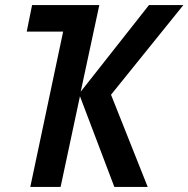

<svg xmlns="http://www.w3.org/2000/svg" viewBox="-20 -734 740 754"><path d="M99 0H218L294 -356L429 0H560L416 -362L700 -714H565L297 -374L370 -714H106L85 -610H228Z"/></svg>

Font: Noto Sans SemiCondensed SemiBold
Style: Italic
Weight: 600
Width: 4
Italic angle: -12°
Designer: Monotype Design Team
Foundry: Monotype Imaging Inc.
Version: Version 2.013